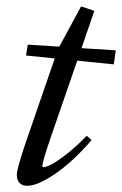

<svg xmlns="http://www.w3.org/2000/svg" viewBox="-20 -582 390 613"><path d="M66.9 11.2Q51.3 11.2 42.5 2.2Q33.7 -6.8 33.7 -23.4Q33.7 -44.9 66.4 -139.2L154.8 -395.5L63 -404.8L68.8 -439.5L169.4 -433.1L238.8 -561.5L281.2 -547.4L240.2 -428.2L349.6 -421.4L343.3 -376.5L226.6 -388.2L140.6 -139.2Q115.2 -64.5 115.2 -51.8Q115.2 -48.3 118.7 -48.3Q126 -48.3 140.9 -55.2Q155.8 -62 188 -86.4Q220.2 -110.8 256.8 -148.4L272.5 -134.8Q211.9 -64.9 156 -26.9Q100.1 11.2 66.9 11.2Z"/></svg>

Font: Elstob 6pt
Style: Italic
Weight: 400
Italic angle: -20°
Designer: Peter S. Baker
Version: Version 1.015